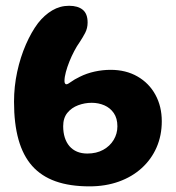

<svg xmlns="http://www.w3.org/2000/svg" viewBox="-20 -628 608 664"><path d="M289.5 16.5Q221.5 16.5 172.2 -1Q123 -18.5 91.2 -54.2Q59.5 -90 44 -145.2Q28.5 -200.5 28.5 -276Q28.5 -329 39.5 -379.8Q50.5 -430.5 69.5 -474Q88.5 -517.5 111.5 -548Q133.5 -576 160.5 -592Q187.5 -608 219 -608Q249.5 -608 266.2 -594.2Q283 -580.5 283 -550Q283 -530.5 274.5 -514.2Q266 -498 255 -481.5Q246 -469 236.8 -451.5Q227.5 -434 220 -415.2Q212.5 -396.5 207.8 -379Q203 -361.5 203 -347.5Q203 -342 205 -339.2Q207 -336.5 209.5 -336.5Q214.5 -336.5 225.5 -344.8Q236.5 -353 256 -362.5Q280 -374.5 307.5 -380.5Q335 -386.5 362.5 -386.5Q415.5 -386.5 455.5 -363.5Q495.5 -340.5 517.5 -300.2Q539.5 -260 539.5 -208.5Q539.5 -159.5 521.5 -118.2Q503.5 -77 470.2 -46.8Q437 -16.5 391 0Q345 16.5 289.5 16.5ZM282 -97Q313.5 -97 336.8 -109.8Q360 -122.5 373 -144Q386 -165.5 386 -191Q386 -219 373.5 -237Q361 -255 340.8 -263.8Q320.5 -272.5 297 -272.5Q273 -272.5 250.2 -264Q227.5 -255.5 213 -237.8Q198.5 -220 198.5 -191.5Q198.5 -170 204 -152.5Q209.5 -135 220.2 -122.5Q231 -110 246.5 -103.5Q262 -97 282 -97Z"/></svg>

Font: Gluten SemiBold
Style: Regular
Weight: 600
Designer: Tyler Finck
Foundry: Etcetera Type Company
Version: Version 1.300